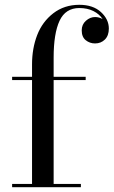

<svg xmlns="http://www.w3.org/2000/svg" viewBox="-20 -780 474 800"><path d="M30.5 -13.5H113.5V-446.5H30.5V-460H113.5V-511.5Q113.5 -578.5 135 -634Q156.5 -689.5 202.2 -724.8Q248 -760 310.5 -760Q367.5 -760 400.5 -729.8Q433.5 -699.5 433.5 -661Q433.5 -631.5 417 -615.2Q400.5 -599 376 -599Q354 -599 337.2 -612.5Q320.5 -626 320.5 -653.5Q320.5 -678 338 -693.5Q355.5 -709 376 -709Q393 -709 407.5 -700.5Q394 -721.5 369 -734Q344 -746.5 310.5 -746.5Q253 -746.5 228.2 -693.5Q203.5 -640.5 203.5 -540V-460H337V-446.5H203.5V-13.5H317V0H30.5Z"/></svg>

Font: Bodoni* 16pt
Style: Regular
Weight: 400
Version: Version 2.3